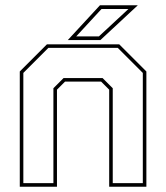

<svg xmlns="http://www.w3.org/2000/svg" viewBox="-20 -708 630 728"><path d="M55 0V-437L158 -540H432L535 -437V0H394V-368L363.5 -398.5H226.5L196 -368V0ZM68.5 -13.5H182.5V-373.5L221 -412H369L407.5 -373.5V-13.5H521.5V-431.5L426.5 -526.5H163.5L68.5 -431.5ZM237 -556 359 -688H502.5L360.5 -556ZM269 -570H355L467 -674H365Z"/></svg>

Font: Tourney Thin Thin
Style: Regular
Weight: 250
Version: Version 1.015